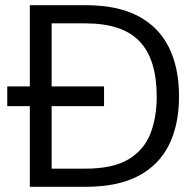

<svg xmlns="http://www.w3.org/2000/svg" viewBox="-20 -720 757 740"><path d="M95 0V-311H8V-387H95V-700H310Q434 -700 513.5 -657.5Q593 -615 631.5 -536.5Q670 -458 670 -348Q670 -240 631.5 -162Q593 -84 513.5 -42Q434 0 310 0ZM179 -70H309Q415 -70 474.5 -105.5Q534 -141 559 -203.5Q584 -266 584 -348Q584 -491 518 -560.5Q452 -630 309 -630H179V-387H381V-311H179Z"/></svg>

Font: Rethink Sans
Style: Regular
Weight: 400
Designer: The Rethink Sans project authors (Hans Thiessen). DM Sans designed by Colophon Foundry.
Foundry: Rethink Communications LLC
Version: Version 1.001